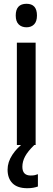

<svg xmlns="http://www.w3.org/2000/svg" viewBox="-20 -765 277 1013"><path d="M120 -745Q175 -745 175 -683Q175 -652 160 -636.5Q145 -621 120 -621Q94 -621 78.5 -636.5Q63 -652 63 -683Q63 -745 120 -745ZM168 -540V0H69V-540ZM98 115Q98 161 142 161Q155 161 164 159Q173 157 180 154V219Q169 223 155.5 225.5Q142 228 124 228Q72 228 46 202Q20 176 20 130Q20 90 45 52Q70 14 108 -13L161 0Q127 33 112.5 60Q98 87 98 115Z"/></svg>

Font: Noto Sans Malayalam Condensed Medium
Style: Regular
Weight: 500
Width: 3
Designer: Jelle Bosma - Monotype Design Team
Foundry: Monotype Imaging Inc.
Version: Version 2.104; ttfautohint (v1.8.4.7-5d5b)